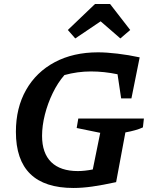

<svg xmlns="http://www.w3.org/2000/svg" viewBox="-20 -924 747 954"><path d="M345 10Q59 10 59 -269Q59 -388 109.5 -477Q160 -566 252 -615Q344 -664 467 -664Q508 -664 563.5 -657.5Q619 -651 674 -639L633 -435H582L564 -555Q497 -569 432 -569Q365 -569 300 -551Q267 -513 242 -461.5Q217 -410 203 -354.5Q189 -299 189 -249Q189 -163 234.5 -118.5Q280 -74 367 -74Q400 -74 441 -82L478 -264L361 -288L369 -335H695L690 -291Q658 -276 603 -266L557 -19Q488 -4 438 3Q388 10 345 10ZM527 -904 627 -775 578 -733 480 -818 354 -733 317 -775 452 -904Z"/></svg>

Font: Piazzolla SemiBold
Style: Italic
Weight: 600
Italic angle: -11.3°
Designer: Juan Pablo del Peral
Foundry: Huerta Tipografica
Version: Version 1.330